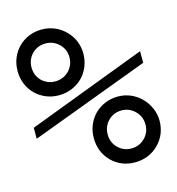

<svg xmlns="http://www.w3.org/2000/svg" viewBox="-105 -789 811 880"><g transform="rotate(-15 301.0 -349.5)"><path d="M171.4 -387.2Q138.2 -387.2 109.9 -399.2Q81.5 -411.1 61 -431.6Q39.1 -453.6 27.6 -482.2Q16.1 -510.7 16.1 -543Q16.1 -577.6 28.3 -606Q40.5 -634.3 61 -654.8Q81.5 -675.3 109.9 -687.3Q138.2 -699.2 171.9 -699.2Q203.1 -699.2 231.9 -687.5Q260.3 -675.8 282.2 -653.8Q293.5 -642.6 302.2 -629.6Q311 -616.7 316.4 -603.5Q328.1 -574.7 328.1 -543.5Q328.1 -511.2 316.4 -482.4Q304.7 -453.6 283.2 -432.1Q262.7 -411.6 233.9 -399.4Q205.1 -387.2 171.4 -387.2ZM171.4 -453.1Q189.5 -453.1 206.1 -459.7Q222.7 -466.3 235.8 -479Q247.1 -490.2 254.6 -506.6Q262.2 -522.9 262.2 -543.5Q262.2 -580.6 235.8 -606.9Q209 -632.8 172.4 -632.8Q134.8 -632.8 108.4 -607.4Q96.2 -595.7 89.1 -579.1Q82 -562.5 82 -543Q82 -504.4 107.9 -478.5Q118.7 -467.8 134.8 -460.4Q150.9 -453.1 171.4 -453.1ZM20.5 -273.4 582 -486.3V-431.2L20.5 -221.2ZM429.2 0Q362.8 0 317.9 -44.9Q295.9 -67.4 284.9 -95.5Q273.9 -123.5 273.9 -155.3Q273.9 -189.9 286.1 -218.5Q298.3 -247.1 318.8 -267.6Q339.4 -288.1 367.7 -300Q396 -312 429.2 -312Q460.9 -312 488.8 -300.3Q516.6 -288.6 539.1 -266.1Q551.8 -253.4 560.1 -240.2Q568.4 -227.1 573.7 -214.8Q585.9 -187 585.9 -155.8Q585.9 -125 575 -96.7Q564 -68.4 540.5 -44.9Q517.6 -22.5 489.5 -11.2Q461.4 0 429.2 0ZM429.2 -65.9Q466.8 -65.9 493.2 -92.3Q519 -118.2 519 -155.8Q519 -193.4 492.7 -219.7Q466.3 -246.1 429.2 -246.1Q391.6 -246.1 365.7 -220.2Q339.8 -194.3 339.8 -155.8Q339.8 -117.7 365.7 -91.8Q391.6 -65.9 429.2 -65.9Z"/></g></svg>

Font: Hack
Style: Regular
Weight: 400
Monospace: yes
Designer: Christopher Simpkins
Foundry: Christopher Simpkins
Version: Version 2.019; ttfautohint (v1.4.1) -l 4 -r 80 -G 350 -x 0 -